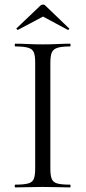

<svg xmlns="http://www.w3.org/2000/svg" viewBox="-20 -815 372 835"><path d="M199 -81Q199 -52 205 -37Q211 -22 229.5 -17Q248 -12 284 -12Q287 -12 287 -6Q287 0 284 0Q260 0 230.5 -1Q201 -2 165 -2Q132 -2 101.5 -1Q71 0 47 0Q44 0 44 -6Q44 -12 47 -12Q83 -12 102 -17Q121 -22 127 -37Q133 -52 133 -81V-544Q133 -573 127 -587.5Q121 -602 102 -607.5Q83 -613 47 -613Q44 -613 44 -619Q44 -625 47 -625Q71 -625 101.5 -623.5Q132 -622 165 -622Q201 -622 231 -623.5Q261 -625 284 -625Q287 -625 287 -619Q287 -613 284 -613Q248 -613 229.5 -607Q211 -601 205 -586Q199 -571 199 -542ZM52 -692 155 -790Q160 -795 167 -795Q174 -795 178 -790L280 -692Q283 -691 280 -687.5Q277 -684 275 -685L167 -743L58 -685Q57 -684 53.5 -687.5Q50 -691 52 -692Z"/></svg>

Font: Cormorant Infant Light
Style: Regular
Weight: 400
Version: Version 4.001